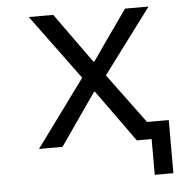

<svg xmlns="http://www.w3.org/2000/svg" viewBox="-49 -563 698 749"><g transform="rotate(-5 300.0 -188.0)"><path d="M527 0H469L323 -203H319L178 0H86L278 -262L91 -516H187L265 -407L327 -321H331L391 -407L468 -516H560L371 -263L515 -68H600V140H527Z"/></g></svg>

Font: JuliaMono SemiBold
Style: Regular
Weight: 600
Monospace: yes
Designer: cormullion
Foundry: corm
Version: Version 0.055; ttfautohint (v1.8.4)